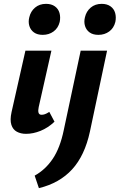

<svg xmlns="http://www.w3.org/2000/svg" viewBox="-20 -687 621 997"><path d="M115 8Q88 8 67.5 -3Q47 -14 39 -39Q31 -64 40 -105L112 -424H247L181 -131Q177 -113 180 -102Q183 -91 196 -91Q204 -91 213 -94Q222 -97 236 -106L263 -55Q229 -23 190.5 -7.5Q152 8 115 8ZM202 -506Q174 -506 156.5 -518.5Q139 -531 132.5 -552Q126 -573 132 -597Q139 -628 162 -647.5Q185 -667 219 -667Q247 -667 265 -654Q283 -641 289 -619.5Q295 -598 290 -573Q282 -541 258 -523.5Q234 -506 202 -506ZM311 -11 399 -424H536L447 -4Q420 121 354.5 192.5Q289 264 182 290L160 225Q216 194 254 137.5Q292 81 311 -11ZM491 -506Q463 -506 445.5 -518.5Q428 -531 421.5 -552Q415 -573 421 -597Q428 -628 451 -647.5Q474 -667 508 -667Q536 -667 554 -654Q572 -641 578 -619.5Q584 -598 579 -573Q571 -541 547 -523.5Q523 -506 491 -506Z"/></svg>

Font: Ysabeau Office ExtraBold
Style: Italic
Weight: 800
Italic angle: -12°
Designer: Christian Thalmann (Catharsis Fonts)
Version: Version 2.001;gftools[0.9.30]; featfreeze: tnum,lnum,ss02